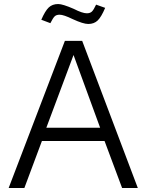

<svg xmlns="http://www.w3.org/2000/svg" viewBox="-20 -933 728 953"><path d="M388 -730 664 0H586L499 -233H188L101 0H23L302 -730ZM185 -835Q204 -879 222 -896Q240 -913 269 -913Q291 -913 346 -889Q389 -867 411 -867Q427 -867 436 -875.5Q445 -884 457 -910L502 -894Q483 -849 465 -831.5Q447 -814 418 -814Q393 -814 341 -838Q296 -860 276 -860Q260 -860 251.5 -852Q243 -844 230 -818ZM210 -299H477L345 -660Z"/></svg>

Font: Nacelle Light
Style: Regular
Weight: 300
Designer: Sora Sagano
Foundry: Sora Sagano
Version: Version 1.000;FEAKit 1.0